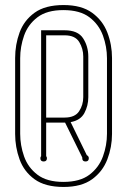

<svg xmlns="http://www.w3.org/2000/svg" viewBox="-20 -730 503 761"><path d="M424 -199Q424 -147 405.5 -98.5Q387 -50 345 -19.5Q303 11 232 11Q159 11 117 -19.5Q75 -50 57.5 -98.5Q40 -147 40 -199V-500Q40 -553 57.5 -601Q75 -649 117 -679.5Q159 -710 232 -710Q303 -710 345 -679.5Q387 -649 405.5 -601Q424 -553 424 -500ZM404 -499Q404 -545 388 -589Q372 -633 334.5 -661.5Q297 -690 231 -690Q166 -690 128.5 -661.5Q91 -633 75.5 -589Q60 -545 60 -499V-200Q60 -154 75.5 -110Q91 -66 128.5 -37.5Q166 -9 231 -9Q297 -9 334.5 -37.5Q372 -66 388 -110Q404 -154 404 -200ZM324 -115Q332 -111 332 -103Q332 -90 319 -90Q306 -90 306 -103V-106L238 -244H163V-111Q166 -108 166 -103Q166 -90 153 -90Q140 -90 140 -103Q140 -108 143 -111V-610H236Q289 -610 309.5 -578Q330 -546 330 -506V-345Q330 -311 314.5 -282Q299 -253 260 -246ZM236 -264Q277 -264 293.5 -289Q310 -314 310 -345V-506Q310 -537 294 -563.5Q278 -590 236 -590H163V-264Z"/></svg>

Font: Wire One
Style: Regular
Weight: 400
Designer: Alexei Vanyashin, Gayaneh Bagdasaryan
Foundry: Cyreal
Version: Version 1.102; ttfautohint (v1.8.3)